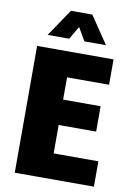

<svg xmlns="http://www.w3.org/2000/svg" viewBox="-99 -982 728 1044"><g transform="rotate(10 265.0 -460.0)"><path d="M58 -700H480V-560H248V-437H455V-297H248V-140H495V0H58ZM206 -920H324L426 -769H307L265 -841L223 -769H104Z"/></g></svg>

Font: Moderustic ExtraBold
Style: Regular
Weight: 800
Designer: Tural Alisoy
Foundry: TAFT Foundry
Version: Version 2.120